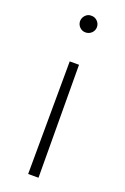

<svg xmlns="http://www.w3.org/2000/svg" viewBox="-143 -593 537 825"><g transform="rotate(20 125.0 -181.0)"><path d="M101.6 184.6 104 -331.1H146.5L148.9 184.6ZM124.5 -547.4Q140.6 -547.9 152.1 -536.4Q163.6 -524.9 163.6 -509.3Q163.6 -493.2 152.1 -482.2Q140.6 -471.2 124.5 -471.2Q108.9 -471.2 97.9 -482.2Q86.9 -493.2 86.4 -509.3Q86.9 -524.9 97.9 -536.4Q108.9 -547.9 124.5 -547.4Z"/></g></svg>

Font: Inter Display Extra Light
Style: Regular
Weight: 200
Designer: Rasmus Andersson
Foundry: rsms
Version: Version 4.000;git-4fc901f